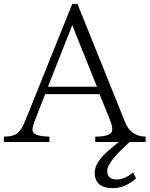

<svg xmlns="http://www.w3.org/2000/svg" viewBox="-23 -745 774 994"><path d="M351.1 -725.1H377.9L625 -111.8Q653.3 -39.6 731 -37.6V-9.8H647.9L608.9 27.3Q532.2 101.1 532.2 139.2Q532.2 184.1 580.1 184.1Q624.5 184.1 666 147.5L681.2 178.2Q625.5 229 562 229Q467.3 229 467.3 148.9Q467.3 92.3 549.3 25.4L591.3 -9.8H470.2V-37.6Q558.1 -37.6 558.1 -73.7Q558.1 -93.8 547.4 -121.6L492.2 -257.8H210.9L155.8 -116.7Q145 -86.9 145 -73.7Q145 -39.1 232.9 -37.6V-9.8H-2.9V-37.6Q43 -37.6 64.9 -53.7Q86.9 -69.8 106.9 -117.7ZM351.1 -614.7 225.1 -295.9H479Z"/></svg>

Font: I.MingCP
Style: Regular
Weight: 400
Designer: I.Font Project
Version: Version 8.000; Sep 06, 2022